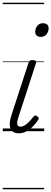

<svg xmlns="http://www.w3.org/2000/svg" viewBox="-20 -950 372 1390"><path d="M116 15Q72 15 56.5 -18.5Q41 -52 65 -123L186 -494Q190 -506 196 -510.5Q202 -515 216 -515Q232 -515 238 -509Q244 -503 240 -491L115 -107Q102 -69 105 -51Q108 -33 127 -33Q144 -33 161 -44Q178 -55 193.5 -71.5Q209 -88 221 -104Q227 -112 233.5 -113.5Q240 -115 248 -109Q259 -102 260 -95Q261 -88 256 -81Q241 -59 220 -36.5Q199 -14 172.5 0.5Q146 15 116 15ZM275 -683Q257 -683 246 -692Q235 -701 235 -719Q235 -743 249.5 -762.5Q264 -782 292 -782Q309 -782 320.5 -773Q332 -764 332 -745Q332 -722 317.5 -702.5Q303 -683 275 -683ZM0 410H300V420H0ZM0 -20H300V0H0ZM0 -505H300V-500H0ZM0 -930H300V-920H0Z"/></svg>

Font: Playwrite DE LA Guides
Style: Regular
Weight: 400
Designer: Veronika Burian, José Scaglione
Foundry: TypeTogether
Version: Version 1.003